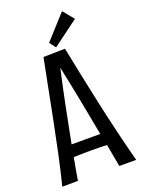

<svg xmlns="http://www.w3.org/2000/svg" viewBox="-167 -970 772 1051"><g transform="rotate(-20 219.0 -445.0)"><path d="M338.9 6.8 314.9 -124Q291.5 -125 268.6 -125.5Q245.6 -126 222.2 -126Q197.3 -126 171.9 -125.5Q146.5 -125 121.1 -124Q114.7 -90.8 109.1 -58.6Q103.5 -26.4 98.1 5.9L6.8 6.8Q28.3 -79.6 47.1 -167.5Q65.9 -255.4 83.5 -343.8Q101.1 -432.1 118.2 -520.5Q135.3 -608.9 152.8 -695.8L278.8 -698.2Q314 -522 352.8 -344.2Q391.6 -166.5 437 6.8ZM219.2 -608.9Q195.8 -505.9 174.8 -402.1Q153.8 -298.3 133.8 -193.8Q155.3 -192.9 176.3 -193.4Q197.3 -193.8 219.2 -193.8Q240.2 -193.8 260.3 -193.4Q280.3 -192.9 300.8 -193.8Q281.2 -298.8 261.2 -402.3Q241.2 -505.9 219.2 -608.9ZM235.8 -721.7 208 -757.8 334 -897 386.2 -833Z"/></g></svg>

Font: Englebert
Style: Regular
Weight: 400
Designer: Astigmatic (AOETI)
Foundry: Astigmatic (AOETI)
Version: Version 1.000